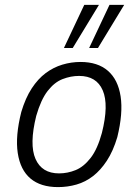

<svg xmlns="http://www.w3.org/2000/svg" viewBox="-20 -756 564 784"><path d="M217 8Q146 8 104.5 -27Q63 -62 52.5 -131Q42 -200 67 -299Q84 -356 109.5 -395Q135 -434 166.5 -457.5Q198 -481 234.5 -492Q271 -503 309 -503Q379 -503 420.5 -467Q462 -431 472.5 -362.5Q483 -294 459 -196Q442 -139 416.5 -100Q391 -61 360 -37Q329 -13 292.5 -2.5Q256 8 217 8ZM221 -48Q256 -48 289 -61.5Q322 -75 350 -111Q378 -147 396 -213Q425 -328 399.5 -387Q374 -446 303 -446Q269 -446 235.5 -433Q202 -420 174.5 -384.5Q147 -349 128 -283Q99 -166 125 -107Q151 -48 221 -48ZM344 -560 427 -736H487L380 -560ZM241 -560 324 -736H384L277 -560Z"/></svg>

Font: Nunito Sans 7pt Condensed Light
Style: Italic
Weight: 300
Width: 3
Italic angle: -9°
Designer: Vernon Adams
Foundry: Vernon Adams
Version: Version 3.101;gftools[0.9.27]